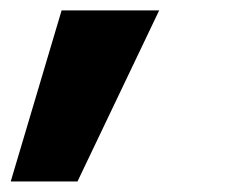

<svg xmlns="http://www.w3.org/2000/svg" viewBox="-57 -137 443 365"><path d="M-36.6 208 60.1 -117.2H245.6L90.3 208Z"/></svg>

Font: Inter Tight Black
Style: Italic
Weight: 900
Italic angle: -9.39999°
Designer: Rasmus Andersson
Foundry: rsms
Version: Version 3.004; ttfautohint (v1.8.4.7-5d5b)